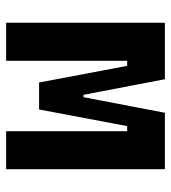

<svg xmlns="http://www.w3.org/2000/svg" viewBox="14 -572 558 626"><g transform="rotate(90 293.0 -259.0)"><path d="M54.2 0V-517.6H238.3L289.1 -252.4H296.9L347.7 -517.6H531.7V0H407.7V-394.5H391.1L336.9 -107.4H249L194.8 -394.5H178.2V0Z"/></g></svg>

Font: Cascadia Code PL
Style: Bold
Weight: 700
Monospace: yes
Designer: Aaron Bell
Foundry: Saja Typeworks
Version: Version 2404.023; ttfautohint (v1.8.4)